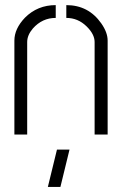

<svg xmlns="http://www.w3.org/2000/svg" viewBox="-20 -534 484 762"><path d="M169.9 208 206.1 59.6H255.9L219.7 208ZM37.1 0V-373Q37.1 -419.9 79.1 -463.9Q128.9 -513.7 201.2 -513.7V-462.9Q147.5 -462.9 110.4 -420.9Q87.9 -394.5 87.9 -367.2V0ZM243.2 -462.9V-513.7Q331.1 -513.7 381.8 -441.4Q407.2 -405.3 407.2 -373V0H355.5V-367.2Q355.5 -398.4 323.2 -429.7Q289.1 -462.9 243.2 -462.9Z"/></svg>

Font: Post No Bills Colombo
Style: Regular
Weight: 500
Designer: Kosala Senevirathne, Siva Puranthara, Lasantha Premarathna, Tharique Azeez
Foundry: Mooniak
Version: Version 1.220 ; ttfautohint (v1.5)